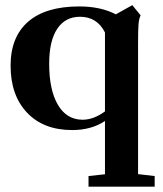

<svg xmlns="http://www.w3.org/2000/svg" viewBox="-20 -485 622 734"><path d="M318.4 228.5V188L381.3 181.2V-22.5Q329.6 12.2 255.9 12.2Q146.5 12.2 83.5 -54.2Q20.5 -120.6 20.5 -233.9Q20.5 -343.8 87.6 -402.1Q154.8 -460.4 283.2 -460.4Q364.7 -460.4 422.9 -430.2L485.8 -465.3L517.6 -426.3Q511.2 -413.6 509.5 -392.3Q507.8 -371.1 507.8 -317.4V180.7L571.3 188V228.5ZM295.9 -27.3Q337.9 -27.3 381.3 -59.1V-360.8Q351.1 -420.9 285.6 -420.9Q229.5 -420.9 198.7 -374.8Q168 -328.6 168 -241.2Q168 -141.1 201.4 -84.2Q234.9 -27.3 295.9 -27.3Z"/></svg>

Font: Elstob 8pt
Style: Bold
Weight: 700
Designer: Peter S. Baker
Version: Version 1.015